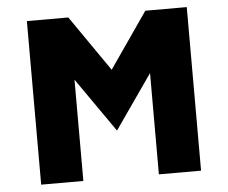

<svg xmlns="http://www.w3.org/2000/svg" viewBox="-49 -723 926 780"><g transform="rotate(-5 414.0 -333.5)"><path d="M571 -667 414 -440 257 -667H88V0H260V-413L414 -192L568 -413V0H740V-667Z"/></g></svg>

Font: Maven Pro
Style: Black
Weight: 900
Designer: Joe Prince
Foundry: Joe Prince
Version: Version 1.003